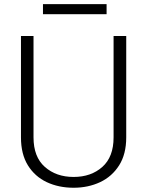

<svg xmlns="http://www.w3.org/2000/svg" viewBox="-20 -882 698 912"><path d="M519.5 -710.9H579.6V-229.5Q579.6 -149.9 545.9 -96.7Q512.2 -43.5 455.6 -16.8Q398.9 9.8 329.6 9.8Q258.8 9.8 202.1 -16.8Q145.5 -43.5 112.5 -96.7Q79.6 -149.9 79.6 -229.5V-710.9H139.2V-229.5Q139.2 -136.7 193.1 -89.1Q247.1 -41.5 329.6 -41.5Q412.6 -41.5 466.1 -89.1Q519.5 -136.7 519.5 -229.5ZM486.3 -862.3V-814.5H184.1V-862.3Z"/></svg>

Font: Vazirmatn UI FD ExtraLight
Style: Regular
Weight: 200
Designer: Saber Rastikerdar
Foundry: Saber Rastikerdar
Version: Version 33.003